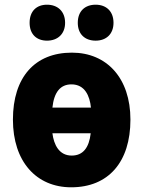

<svg xmlns="http://www.w3.org/2000/svg" viewBox="-20 -787 610 817"><path d="M106 -690C106 -641 136 -614 180 -614C225 -614 257 -642 257 -690C257 -739 225 -767 180 -767C136 -767 106 -740 106 -690ZM311 -690C311 -642 341 -614 387 -614C432 -614 463 -642 463 -690C463 -739 432 -767 387 -767C342 -767 311 -740 311 -690ZM535 -278C535 -455 434 -563 286 -563C129 -563 35 -459 35 -278C35 -99 135 10 283 10C441 10 535 -97 535 -278ZM284 -428C341 -428 362 -379 367 -329H203C210 -395 237 -428 284 -428ZM285 -125C231 -125 209 -172 203 -220H366C359 -158 333 -125 285 -125Z"/></svg>

Font: Noto Sans Condensed Black
Style: Regular
Weight: 900
Width: 3
Designer: Monotype Design Team
Foundry: Monotype Imaging Inc.
Version: Version 2.013